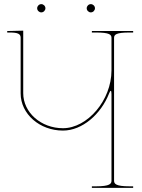

<svg xmlns="http://www.w3.org/2000/svg" viewBox="-20 -910 690 930"><path d="M160 -870C160 -859 169.5 -850 180 -850C191 -850 200 -859.5 200 -870C200 -881 190.5 -890 180 -890C169 -890 160 -880.5 160 -870ZM400 -870C400 -859 409.5 -850 420 -850C431 -850 440 -859.5 440 -870C440 -881 430.5 -890 420 -890C409 -890 400 -880.5 400 -870ZM625 -760H425V-752.5H445C511 -752.5 520 -742 520 -726.5V-569C520 -424 403 -289 285 -289C178.5 -289 92.5 -365 92.5 -459V-761.5L27.5 -760H15V-752.5H27.5C66 -752.5 80 -746 80 -727.5V-457.5C80 -358 172 -277.5 285 -277.5C378.5 -277.5 469 -356.5 508.5 -457.5C512 -466.5 514.5 -470 516.5 -470C519 -470 520 -463 520 -454.5V-35C520 -20.5 513.5 -7.5 445 -7.5H425V0H625V-7.5H607.5C539 -7.5 532.5 -20.5 532.5 -35V-726.5C532.5 -742 541.5 -752.5 607.5 -752.5H625Z"/></svg>

Font: ZnikomitSC
Style: Regular
Weight: 100
Designer: gluk
Foundry: gluk
Version: Version 0.55